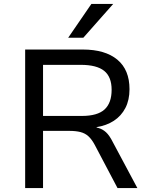

<svg xmlns="http://www.w3.org/2000/svg" viewBox="-20 -957 769 977"><path d="M108 0V-705H401Q515 -705 577 -653.5Q639 -602 639 -503Q639 -448 618 -407.5Q597 -367 559.5 -342.5Q522 -318 471 -310L472 -308L480 -306Q502 -300 519.5 -284Q537 -268 554 -234L679 0H578L462 -220Q447 -248 430 -263.5Q413 -279 389.5 -285Q366 -291 333 -291H199V0ZM199 -367H396Q476 -367 512 -400Q548 -433 548 -500Q548 -566 510 -596.5Q472 -627 391 -627H199ZM327 -765 445 -937H556L404 -765Z"/></svg>

Font: Nunito Sans 7pt
Style: Regular
Weight: 400
Designer: Vernon Adams
Foundry: Vernon Adams
Version: Version 3.101;gftools[0.9.27]